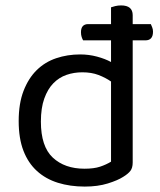

<svg xmlns="http://www.w3.org/2000/svg" viewBox="-20 -676 590 709"><path d="M470 -76Q470 -56 461.5 -45Q453 -34 435 -23Q415 -10 378 1.5Q341 13 293 13Q239 13 194 -1Q149 -15 116.5 -44.5Q84 -74 66.5 -119.5Q49 -165 49 -229Q49 -294 67 -340.5Q85 -387 115.5 -417Q146 -447 187.5 -461Q229 -475 276 -475Q308 -475 338 -467Q368 -459 390 -447V-527H287Q284 -532 281.5 -539.5Q279 -547 279 -557Q279 -587 306 -587H390V-649Q395 -651 405.5 -653.5Q416 -656 427 -656Q470 -656 470 -620V-587H537Q539 -582 542 -575Q545 -568 545 -559Q545 -527 517 -527H470ZM390 -375Q370 -389 344 -399Q318 -409 284 -409Q253 -409 225.5 -399.5Q198 -390 177 -368.5Q156 -347 143.5 -312Q131 -277 131 -227Q131 -135 175 -94Q219 -53 292 -53Q327 -53 349.5 -60.5Q372 -68 390 -79Z"/></svg>

Font: Baloo Chettan 2
Style: Regular
Weight: 400
Designer: Maithili Shingre, Unnati Kotecha and Ek Type
Foundry: Ek Type
Version: Version 1.640;hotconv 1.0.111;makeotfexe 2.5.65597; ttfautoh